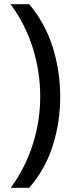

<svg xmlns="http://www.w3.org/2000/svg" viewBox="-20 -734 346 912"><path d="M266 -274Q266 -153 230.5 -41.5Q195 70 119 158H31Q100 64 135.5 -47.5Q171 -159 171 -275Q171 -394 135.5 -507Q100 -620 30 -714H119Q195 -623 230.5 -509.5Q266 -396 266 -274Z"/></svg>

Font: Noto Sans Kayah Li Medium
Style: Regular
Weight: 500
Designer: Monotype Design Team, Sérgio Martins
Foundry: Monotype Imaging Inc.
Version: Version 2.002; ttfautohint (v1.8.4.7-5d5b)